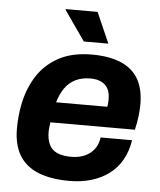

<svg xmlns="http://www.w3.org/2000/svg" viewBox="-53 -769 689 826"><g transform="rotate(5 292.0 -355.5)"><path d="M277 12Q197 12 142.5 -10Q88 -32 60.5 -77.5Q33 -123 33 -193Q33 -220 35.5 -246Q38 -272 43 -297Q57 -368 92 -422Q127 -476 185 -507Q243 -538 327 -538Q401 -538 451.5 -517Q502 -496 527.5 -453Q553 -410 553 -343Q553 -322 550 -293.5Q547 -265 539 -232H174Q173 -221 171.5 -210.5Q170 -200 170 -191Q170 -158 181 -135.5Q192 -113 215.5 -102.5Q239 -92 275 -92Q300 -92 320 -98Q340 -104 355.5 -115.5Q371 -127 381.5 -144.5Q392 -162 395 -186H531Q523 -136 501.5 -99Q480 -62 446.5 -37.5Q413 -13 370 -0.5Q327 12 277 12ZM191 -320H412Q414 -329 414.5 -337.5Q415 -346 415 -352Q415 -381 405 -399Q395 -417 375.5 -426Q356 -435 330 -435Q293 -435 265.5 -421.5Q238 -408 220 -382.5Q202 -357 191 -320ZM287 -591 197 -720 198 -723H335L393 -591Z"/></g></svg>

Font: Archivo SemiBold
Style: Bold Italic
Weight: 700
Italic angle: -10°
Version: Version 2.001